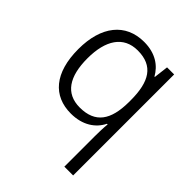

<svg xmlns="http://www.w3.org/2000/svg" viewBox="-216 -671 1035 1035"><g transform="rotate(45 302.0 -153.0)"><path d="M450 6V237H517V-533H463L453 -450H450C421 -502 367 -543 279 -543C138 -543 55 -439 55 -265C55 -83 138 10 272 10C362 10 421 -32 449 -89H454C451 -62 450 -20 450 6ZM283 -47C176 -47 125 -125 125 -264C125 -402 179 -486 287 -486C405 -486 450 -411 450 -269V-254C449 -118 401 -47 283 -47Z"/></g></svg>

Font: Noto Kufi Arabic Light
Style: Regular
Weight: 300
Designer: Monotype Design Team, David Williams, Khaled Hosny
Foundry: Google LLC
Version: Version 2.109